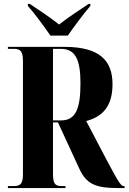

<svg xmlns="http://www.w3.org/2000/svg" viewBox="-20 -951 650 971"><path d="M235 -771H323C354 -816 404 -883 437 -921V-931H428C389 -905 324 -863 279 -827C234 -863 170 -905 131 -931H121V-921C155 -883 204 -816 235 -771ZM20 0H311V-10H290C258 -10 248 -24 248 -71V-332H273L382 -96C417 -22 461 0 575 0H610V-10H607C594 -10 587 -14 521 -139L416 -339C497 -360 549 -412 549 -525C549 -643 486 -714 306 -714H20V-704H50C85 -704 96 -690 96 -642V-71C96 -24 85 -10 50 -10H20ZM288 -342H248V-704H287C359 -704 387 -654 387 -530C387 -395 360 -342 288 -342Z"/></svg>

Font: Noto Serif Display ExtraCondensed ExtraBold
Style: Regular
Weight: 800
Width: 2
Designer: Monotype Design Team
Foundry: Monotype Imaging Inc.
Version: Version 2.009